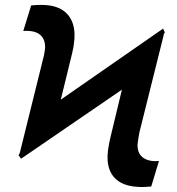

<svg xmlns="http://www.w3.org/2000/svg" viewBox="-20 -743 711 773"><path d="M525.4 -419.4 643.6 -612.3 636.7 -627.9 150.9 -290.5 54.7 -118.2 64.9 -104ZM59.6 -127 197.3 -229.5 270 -526.9Q272 -536.6 274.2 -546.1Q276.4 -555.7 277.3 -565.4Q284.7 -612.8 273.2 -647.7Q261.7 -682.6 232.2 -702.1Q202.6 -721.7 153.8 -723.1Q141.6 -723.6 129.6 -722.9Q117.7 -722.2 105.5 -721.2L73.7 -618.2Q77.1 -618.7 80.6 -618.7Q84 -618.7 87.4 -618.7Q110.8 -618.7 127.4 -611.6Q144 -604.5 153.1 -589.4Q162.1 -574.2 161.6 -550.3Q161.1 -543 159.7 -535.4Q158.2 -527.8 157.2 -521ZM639.6 -604 497.1 -491.2 425.8 -194.8Q422.4 -181.2 419.7 -167.5Q417 -153.8 415 -139.6Q408.7 -92.8 421.1 -59.8Q433.6 -26.9 463.9 -9.3Q494.1 8.3 541.5 9.8Q553.7 10.3 565.4 9.5Q577.1 8.8 588.9 7.8L620.1 -95.2Q616.2 -94.7 612.5 -94.5Q608.9 -94.2 605.5 -94.2Q584 -94.2 567.4 -101.6Q550.8 -108.9 542 -123.5Q533.2 -138.2 533.7 -161.1Q534.7 -172.9 536.9 -185.1Q539.1 -197.3 541 -209Z"/></svg>

Font: Roboto
Style: Bold Italic
Weight: 700
Italic angle: -12°
Designer: Christian Robertson
Foundry: Google
Version: Version 3.0